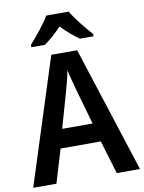

<svg xmlns="http://www.w3.org/2000/svg" viewBox="-100 -1006 807 1075"><g transform="rotate(-10 303.5 -468.5)"><path d="M367 -937H239C215 -894 161 -829 126 -790V-777H203C234 -798 269 -829 302 -864C335 -829 371 -799 402 -777H480V-790C444 -830 392 -893 367 -937ZM475 0H607L376 -716H229L0 0H132L189 -190H418ZM335 -490 390 -297H217L272 -490C281 -520 296 -577 303 -615C310 -581 326 -522 335 -490Z"/></g></svg>

Font: Noto Sans Arabic SemCond SemBd
Style: Regular
Weight: 600
Width: 4
Designer: Monotype Design Team, Nadine Chahine, Nizar Qandah and Khaled Hosny
Foundry: Monotype Imaging Inc.
Version: Version 2.012